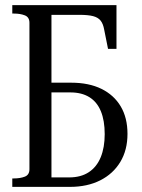

<svg xmlns="http://www.w3.org/2000/svg" viewBox="-20 -730 554 750"><path d="M28 -710H435V-539H402L387 -614Q383 -637 373 -649.5Q363 -662 343.5 -667Q324 -672 291 -672H181V-37H250Q296 -37 327 -57.5Q358 -78 373.5 -116Q389 -154 389 -206Q389 -259 374 -295.5Q359 -332 329 -350.5Q299 -369 255 -369H147V-407H258Q327 -407 376 -383Q425 -359 451.5 -314.5Q478 -270 478 -207Q478 -144 450 -97.5Q422 -51 371.5 -25.5Q321 0 253 0H28V-33H34Q59 -33 77 -40Q95 -47 95 -69V-641Q95 -663 77 -670Q59 -677 35 -677H28Z"/></svg>

Font: Roboto Serif 120pt ExtraCondensed
Style: Regular
Weight: 400
Width: 2
Designer: Greg Gazdowicz
Foundry: Commercial Type
Version: Version 1.008